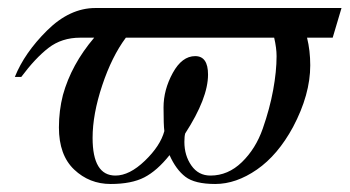

<svg xmlns="http://www.w3.org/2000/svg" viewBox="-20 -448 872 479"><path d="M832 -428 810 -354H746Q754 -322 754 -285Q754 -212 711 -131Q673 -61 621 -25Q569 11 517 11Q466 11 442.5 -7Q419 -25 403 -61Q372 -22 340 -5.5Q308 11 256 11Q203 11 165 -25Q127 -61 127 -130Q127 -172 137 -211Q158 -287 215 -354H180Q134 -354 101 -328.5Q68 -303 33 -256H17Q41 -316 97.5 -372Q154 -428 218 -428ZM664 -354H294Q259 -307 235 -235Q211 -163 211 -104Q211 -10 268 -10Q303 -10 341.5 -47Q380 -84 390 -121Q388 -136 388 -180Q388 -224 411 -266Q434 -308 467 -308Q499 -308 499 -262Q499 -203 442 -115Q440 -108 440 -94Q440 -60 457.5 -35Q475 -10 505 -10Q549 -10 583.5 -43.5Q618 -77 635.5 -127Q653 -177 661.5 -223.5Q670 -270 670 -308Q670 -328 664 -354Z"/></svg>

Font: STIX
Style: Italic
Weight: 400
Italic angle: -16.33°
Designer: MicroPress Inc., with final additions and corrections provided by Coen Hoffman, Elsevier (retired)
Version: Version 1.1.1